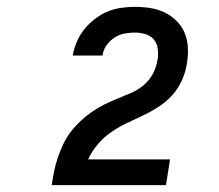

<svg xmlns="http://www.w3.org/2000/svg" viewBox="-20 -863 640 560"><path d="M131 -323V-324Q134 -344 138 -364Q142 -384 148.5 -403Q155 -422 164 -441.5Q173 -461 186 -478Q199 -495 215 -510Q231 -525 248.5 -537Q266 -549 285 -558.5Q304 -568 324 -576Q344 -584 363.5 -592.5Q383 -601 399.5 -615Q416 -629 426 -648Q436 -667 439 -687Q439 -688 439.5 -688.5Q440 -689 440 -690Q442 -705 440 -721Q438 -737 428.5 -748Q419 -759 404 -763.5Q389 -768 373 -768Q358 -768 342.5 -765Q327 -762 313.5 -753Q300 -744 290.5 -730.5Q281 -717 279 -701H192Q196 -722 204 -741Q212 -760 225.5 -777Q239 -794 256.5 -807.5Q274 -821 293 -829Q312 -837 332.5 -840Q353 -843 373 -843Q396 -843 418.5 -839.5Q441 -836 460.5 -826.5Q480 -817 495.5 -801.5Q511 -786 519 -766Q527 -746 528 -723Q529 -700 525 -677Q521 -652 510.5 -628.5Q500 -605 482.5 -585.5Q465 -566 442.5 -551.5Q420 -537 396.5 -526Q373 -515 349 -503.5Q325 -492 303.5 -477Q282 -462 265 -442Q248 -422 237 -398H476L464 -323Z"/></svg>

Font: Iosevka Curly SmBdExObl
Style: Regular
Weight: 600
Width: 7
Italic angle: -9°
Monospace: yes
Designer: Belleve Invis
Foundry: Belleve Invis
Version: Version 11.1.0; ttfautohint (v1.8.3)